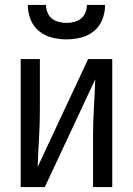

<svg xmlns="http://www.w3.org/2000/svg" viewBox="-20 -760 540 780"><path d="M64 0V-520H142V-312Q142 -254 138.5 -197Q135 -140 133 -82L338 -520H436V0H358V-208Q358 -266 361.5 -323Q365 -380 367 -438L162 0ZM250 -600Q220 -600 190.5 -607.5Q161 -615 138 -634Q115 -653 104 -681.5Q93 -710 93 -740H167Q167 -724 173 -709Q179 -694 191 -684.5Q203 -675 218.5 -671Q234 -667 250 -667Q266 -667 281.5 -671Q297 -675 309 -684.5Q321 -694 327 -709Q333 -724 333 -740H407Q407 -710 396 -681.5Q385 -653 362 -634Q339 -615 309.5 -607.5Q280 -600 250 -600Z"/></svg>

Font: Iosevka www.saffi
Style: Regular
Weight: 400
Monospace: yes
Designer: Belleve Invis
Foundry: Belleve Invis
Version: Version 22.0.2; ttfautohint (v1.8.3)